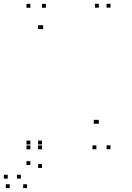

<svg xmlns="http://www.w3.org/2000/svg" viewBox="-43 -760 683 990"><path d="M113.5 -15V-35H93.5V-15ZM113.5 91V71H93.5V91ZM64.5 161V141H44.5V161ZM-3 161V141H-23V161ZM7 210V190H-13V210ZM96.5 210V190H76.5V210ZM173.5 106V86H153.5V106ZM173.5 -15V-35H153.5V-15ZM173.5 10V-10H153.5V10ZM173.5 -610V-630H153.5V-610ZM179.5 -610V-630H159.5V-610ZM454 9.5V-10.5H434V9.5ZM526.5 9.5V-10.5H506.5V9.5ZM526.5 -720.5V-740.5H506.5V-720.5ZM466.5 -720.5V-740.5H446.5V-720.5ZM466.5 -122V-142H446.5V-122ZM460.5 -122V-142H440.5V-122ZM193.5 -720V-740H173.5V-720ZM113.5 -720V-740H93.5V-720ZM113.5 10V-10H93.5V10Z"/></svg>

Font: Monaspace Krypton Dots Var
Style: Regular
Weight: 400
Designer: Riley Cran and the Lettermatic Team
Version: Version 1.100 (Monaspace Krypton Dots)